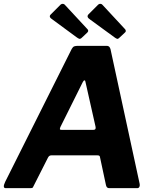

<svg xmlns="http://www.w3.org/2000/svg" viewBox="-26 -981 817 1001"><path d="M4 0Q-5 0 -6 -8Q-7 -16 1 -33L348 -726Q354 -737 361.5 -739.5Q369 -742 380 -742H530Q541 -742 546 -734Q551 -726 552 -716L702 -23Q704 -15 701 -7.5Q698 0 689 0H543Q529 0 526 -18L495 -163Q494 -171 483 -171H241Q230 -171 224 -159L148 -9Q146 -3 142.5 -1.5Q139 0 130 0H4ZM461 -304Q476 -304 472 -321L420 -552Q419 -562 414.5 -562Q410 -562 405 -552L289 -319Q285 -309 286.5 -306.5Q288 -304 295 -304ZM290 -957Q296 -962 302.5 -961Q309 -960 312 -956L428 -831Q432 -828 433.5 -822.5Q435 -817 429 -811L398 -782Q392 -777 386.5 -779Q381 -781 373 -787L248 -879Q225 -893 239 -906ZM486 -957Q492 -962 498.5 -961Q505 -960 508 -956L624 -831Q628 -828 629.5 -822Q631 -816 625 -811L594 -782Q589 -777 583.5 -779Q578 -781 570 -787L444 -879Q422 -893 436 -907Z"/></svg>

Font: Libre Franklin
Style: Bold Italic
Weight: 700
Italic angle: -8°
Designer: Pablo Impallari, Rodrigo Fuenzalida, Nhung Nguyen
Foundry: Impallari Type
Version: Version 3.000